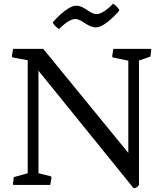

<svg xmlns="http://www.w3.org/2000/svg" viewBox="-20 -990 873 1028"><path d="M49.3 -4.4 51.3 0H249L255.9 -39.1L252.4 -45.9L186 -62.5V-611.3L695.3 17.6C715.3 17.6 724.1 0 724.1 0V-666L785.2 -687L790 -724.1L787.6 -728.5H586.9L580.6 -689L583.5 -682.6L667 -665V-171.4L211.4 -728.5H50.3L43.5 -689L46.9 -682.6L128.4 -667.5V-62.5L53.7 -41.5ZM296.9 -834.5C296.9 -834.5 344.7 -888.2 383.8 -888.2C417.5 -888.2 449.2 -843.3 493.2 -843.3C543.9 -843.3 618.7 -933.1 618.7 -933.1C617.2 -944.3 600.1 -961.9 585.4 -970.2C585.4 -970.2 534.7 -914.6 497.6 -914.6C459.5 -914.6 433.1 -959.5 388.2 -959.5C337.9 -959.5 263.2 -871.1 263.2 -871.1C264.2 -859.9 284.7 -840.3 296.9 -834.5Z"/></svg>

Font: Trykker
Style: Regular
Weight: 400
Designer: Magnus Gaarde
Foundry: Magnus Gaarde
Version: Version 1.001